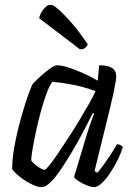

<svg xmlns="http://www.w3.org/2000/svg" viewBox="-20 -768 554 788"><path d="M151 0Q136 0 116 -9Q96 -18 77 -31Q58 -44 45 -56.5Q32 -69 30 -75Q30 -112 37.5 -157Q45 -202 56.5 -247Q68 -292 80 -330.5Q92 -369 101.5 -394Q111 -419 114 -423Q120 -430 133 -442.5Q146 -455 162 -468.5Q178 -482 192 -491Q206 -500 214 -500Q232 -500 259.5 -491.5Q287 -483 319.5 -468.5Q352 -454 381 -437L387 -500Q423 -500 440 -489Q457 -478 457 -454Q457 -438 445.5 -385Q434 -332 413.5 -250.5Q393 -169 368 -66L379 -59Q389 -69 403.5 -89Q418 -109 433.5 -132.5Q449 -156 460 -176Q469 -176 475.5 -172Q482 -168 484 -164Q478 -143 464.5 -115Q451 -87 434 -61Q417 -35 399 -17.5Q381 0 366 0Q354 0 335.5 -7.5Q317 -15 302 -25Q287 -35 284 -42L337 -218Q343 -238 349 -255Q355 -272 359.5 -284.5Q364 -297 367 -301L361 -304Q344 -270 322.5 -229Q301 -188 277 -147.5Q253 -107 230.5 -73.5Q208 -40 187.5 -20Q167 0 151 0ZM163 -71Q167 -71 182 -89Q197 -107 217.5 -137.5Q238 -168 261.5 -204Q285 -240 307 -276.5Q329 -313 346.5 -344Q364 -375 372 -394Q329 -410 282.5 -419.5Q236 -429 195 -432Q184 -419 172 -387Q160 -355 148.5 -313.5Q137 -272 128 -230Q119 -188 113.5 -155.5Q108 -123 108 -110Q117 -96 136 -83.5Q155 -71 163 -71ZM318 -565 150 -693Q151 -707 159.5 -719.5Q168 -732 178 -740Q188 -748 192 -748Q199 -748 221.5 -728Q244 -708 275.5 -672Q307 -636 340 -586Q339 -580 331.5 -573.5Q324 -567 318 -565ZM309 -565 141 -693Q143 -706 150.5 -718.5Q158 -731 167.5 -739.5Q177 -748 184 -748Q191 -748 212.5 -727.5Q234 -707 265.5 -670.5Q297 -634 331 -586Q330 -583 323.5 -575.5Q317 -568 309 -565Z"/></svg>

Font: Texturina Medium 12pt Light
Style: Italic
Weight: 300
Italic angle: -11°
Version: Version 1.002